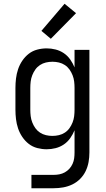

<svg xmlns="http://www.w3.org/2000/svg" viewBox="-20 -785 565 1020"><path d="M265 215H147V144H265Q281 144 296 141Q311 138 324.5 130.5Q338 123 348.5 111.5Q359 100 365.5 85.5Q372 71 374 56Q376 41 376 25V-93Q367 -71 353 -51Q339 -31 319 -17.5Q299 -4 275.5 2Q252 8 228 8Q203 8 178 1.5Q153 -5 133 -20.5Q113 -36 98.5 -57.5Q84 -79 76 -103Q68 -127 65 -152Q62 -177 62 -202V-318Q62 -343 65 -368Q68 -393 76 -417Q84 -441 98.5 -462.5Q113 -484 133 -499.5Q153 -515 178 -521.5Q203 -528 228 -528Q252 -528 275.5 -522Q299 -516 319 -502.5Q339 -489 353 -469Q367 -449 376 -427V-520H455V25Q455 51 450.5 76Q446 101 435 124Q424 147 405.5 165.5Q387 184 364 195Q341 206 316 210.5Q291 215 265 215ZM258 -63Q276 -63 293 -67Q310 -71 324.5 -80.5Q339 -90 349 -104Q359 -118 365.5 -134.5Q372 -151 374 -168Q376 -185 376 -202V-318Q376 -335 374 -352Q372 -369 365.5 -385.5Q359 -402 349 -416Q339 -430 324.5 -439.5Q310 -449 293 -453Q276 -457 259 -457Q241 -457 224 -453Q207 -449 192.5 -439.5Q178 -430 168 -416Q158 -402 151.5 -385.5Q145 -369 143 -352Q141 -335 141 -318V-202Q141 -185 143 -168Q145 -151 151.5 -134.5Q158 -118 168 -104Q178 -90 192.5 -80.5Q207 -71 224 -67Q241 -63 258 -63ZM250 -579 200 -621 323 -765 384 -715Z"/></svg>

Font: Iosevka Pride
Style: Regular
Weight: 400
Monospace: yes
Designer: Belleve Invis
Foundry: Belleve Invis
Version: Version 30.3.1; ttfautohint (v1.8.4)